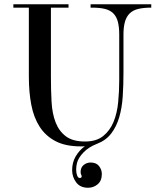

<svg xmlns="http://www.w3.org/2000/svg" viewBox="-20 -670 733 905"><path d="M43 -634V-650H303V-634H220V-308Q220 -246 223 -190.5Q226 -135 242 -93.5Q258 -52 290.5 -27.5Q323 -3 381 -3Q434 -3 466 -28.5Q498 -54 515 -95Q532 -136 537 -188Q542 -240 542 -293V-507Q542 -543 535.5 -567.5Q529 -592 514 -607Q499 -622 474.5 -628Q450 -634 414 -634H407V-650H693V-634Q657 -634 632 -628Q607 -622 591.5 -607Q576 -592 569 -567.5Q562 -543 562 -507V-328Q562 -269 558.5 -215.5Q555 -162 542 -117.5Q529 -73 504 -40.5Q479 -8 437 8Q398 23 373.5 48.5Q349 74 343 98Q339 113 339 129Q339 145 343.5 157Q348 169 356 169Q365 169 365 161Q365 157 362.5 153Q360 149 360 141Q360 119 374.5 107.5Q389 96 407 96Q434 96 447 113Q460 130 460 150Q460 182 440.5 198.5Q421 215 395 215Q358 215 339 189.5Q320 164 320 132Q320 96 336.5 67.5Q353 39 380 19Q375 20 370.5 20Q366 20 361 20Q289 20 242 -4.5Q195 -29 167 -72.5Q139 -116 127.5 -176Q116 -236 116 -308V-634Z"/></svg>

Font: Elsie
Style: Regular
Weight: 400
Designer: Alejandro Inler
Foundry: Alejandro Inler
Version: 1.001